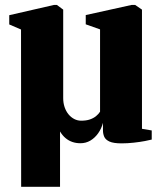

<svg xmlns="http://www.w3.org/2000/svg" viewBox="-20 -556 638 758"><path d="M63.5 181.5 63 -439.5 16.5 -459.5V-496L193 -536.5H204.5L229.5 -518V-168.5Q229.5 -149.5 235 -133.2Q240.5 -117 250.2 -105Q260 -93 273 -86.2Q286 -79.5 300.5 -79.5Q320 -79.5 334.2 -84.2Q348.5 -89 358.8 -97.2Q369 -105.5 375 -115V-440L318.5 -460V-496.5L499.5 -536.5H513.5L540.5 -518V-47.5L579 -41V-5Q571.5 -3 552.2 0.8Q533 4.5 508.5 7.2Q484 10 460 10Q428 10 412.2 2.8Q396.5 -4.5 391.5 -16.2Q386.5 -28 386.5 -41V-71Q380.5 -48 367.5 -29.8Q354.5 -11.5 336.8 -1Q319 9.5 297.5 9.5Q280.5 9.5 265.8 4.5Q251 -0.5 238.8 -10.8Q226.5 -21 217 -37V181.5Z"/></svg>

Font: Merriweather 96pt Black
Style: Regular
Weight: 900
Version: Version 2.100